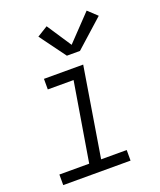

<svg xmlns="http://www.w3.org/2000/svg" viewBox="-141 -850 782 938"><g transform="rotate(-20 250.0 -381.0)"><path d="M24 0V-55H179L247 -465H113V-520H317L241 -55H374V0ZM257 -588 158 -723 213 -757 297 -630 423 -762 470 -718 325 -588Z"/></g></svg>

Font: Iosevka SS04 Light Oblique
Style: Regular
Weight: 300
Italic angle: -9°
Monospace: yes
Designer: Belleve Invis
Foundry: Belleve Invis
Version: Version 19.0.0; ttfautohint (v1.8.4)